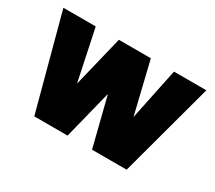

<svg xmlns="http://www.w3.org/2000/svg" viewBox="-99 -692 991 884"><g transform="rotate(30 396.5 -250.0)"><path d="M328 0H151L17 -500H189L246 -229L312 -500H482L548 -226L605 -500H777L642 0H458L393 -259Z"/></g></svg>

Font: Albert Sans Black
Style: Regular
Weight: 900
Designer: Andreas Rasmussen
Foundry: a.Foundry
Version: Version 1.025